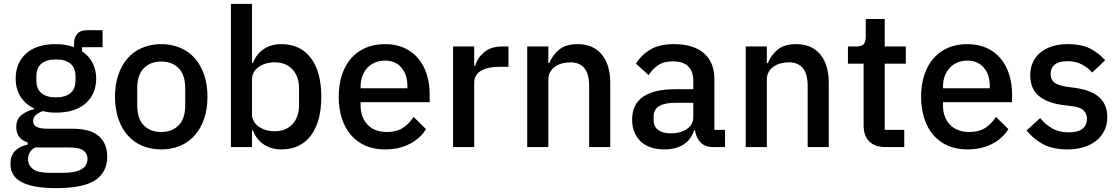

<svg xmlns="http://www.w3.org/2000/svg" viewBox="-20 -760 5786 992"><path d="M534 49Q534 130 472 171Q410 212 270 212Q206 212 161.5 203.5Q117 195 88.5 179Q60 163 47 140Q34 117 34 87Q34 44 57.5 20Q81 -4 123 -13V-24Q64 -43 64 -104Q64 -144 91 -165.5Q118 -187 156 -196V-200Q110 -222 85.5 -261.5Q61 -301 61 -354Q61 -434 114.5 -483Q168 -532 268 -532Q323 -532 362 -516V-530Q362 -565 378.5 -584.5Q395 -604 430 -604H510V-516H404V-495Q439 -472 458 -435.5Q477 -399 477 -354Q477 -275 423 -226.5Q369 -178 269 -178Q231 -178 201 -186Q181 -179 166 -166.5Q151 -154 151 -134Q151 -113 170 -104Q189 -95 224 -95H352Q448 -95 491 -56.5Q534 -18 534 49ZM432 61Q432 34 411.5 18Q391 2 337 2H161Q125 23 125 62Q125 94 150.5 113.5Q176 133 237 133H305Q432 133 432 61ZM269 -257Q317 -257 343.5 -278.5Q370 -300 370 -345V-365Q370 -410 343.5 -431.5Q317 -453 269 -453Q221 -453 194.5 -431.5Q168 -410 168 -365V-345Q168 -300 194.5 -278.5Q221 -257 269 -257Z M813 12Q759 12 714.5 -7Q670 -26 639 -61.5Q608 -97 591 -147.5Q574 -198 574 -260Q574 -322 591 -372.5Q608 -423 639 -458.5Q670 -494 714.5 -513Q759 -532 813 -532Q867 -532 911.5 -513Q956 -494 987 -458.5Q1018 -423 1035 -372.5Q1052 -322 1052 -260Q1052 -198 1035 -147.5Q1018 -97 987 -61.5Q956 -26 911.5 -7Q867 12 813 12ZM813 -78Q869 -78 903 -112.5Q937 -147 937 -216V-304Q937 -373 903 -407.5Q869 -442 813 -442Q757 -442 723 -407.5Q689 -373 689 -304V-216Q689 -147 723 -112.5Q757 -78 813 -78Z M1173 -740H1282V-434H1287Q1304 -481 1342.5 -506.5Q1381 -532 1433 -532Q1532 -532 1586 -460.5Q1640 -389 1640 -260Q1640 -131 1586 -59.5Q1532 12 1433 12Q1381 12 1342.5 -14Q1304 -40 1287 -86H1282V0H1173ZM1400 -82Q1457 -82 1491 -118.5Q1525 -155 1525 -215V-305Q1525 -365 1491 -401.5Q1457 -438 1400 -438Q1350 -438 1316 -413.5Q1282 -389 1282 -349V-171Q1282 -131 1316 -106.5Q1350 -82 1400 -82Z M1969 12Q1913 12 1869 -7Q1825 -26 1794 -61.5Q1763 -97 1746.5 -147.5Q1730 -198 1730 -260Q1730 -322 1746.5 -372.5Q1763 -423 1794 -458.5Q1825 -494 1869 -513Q1913 -532 1969 -532Q2026 -532 2069.5 -512Q2113 -492 2142 -456.5Q2171 -421 2185.5 -374Q2200 -327 2200 -273V-232H1843V-215Q1843 -155 1878.5 -116.5Q1914 -78 1980 -78Q2028 -78 2061 -99Q2094 -120 2117 -156L2181 -93Q2152 -45 2097 -16.5Q2042 12 1969 12ZM1969 -447Q1941 -447 1917.5 -437Q1894 -427 1877.5 -409Q1861 -391 1852 -366Q1843 -341 1843 -311V-304H2085V-314Q2085 -374 2054 -410.5Q2023 -447 1969 -447Z M2321 0V-520H2430V-420H2435Q2446 -460 2481 -490Q2516 -520 2578 -520H2607V-415H2564Q2499 -415 2464.5 -394Q2430 -373 2430 -332V0Z M2704 0V-520H2813V-434H2818Q2835 -476 2869.5 -504Q2904 -532 2964 -532Q3044 -532 3088.5 -479.5Q3133 -427 3133 -330V0H3024V-316Q3024 -438 2926 -438Q2905 -438 2884.5 -432.5Q2864 -427 2848 -416Q2832 -405 2822.5 -388Q2813 -371 2813 -348V0Z M3665 0Q3622 0 3599 -24.5Q3576 -49 3571 -87H3566Q3551 -38 3511 -13Q3471 12 3414 12Q3333 12 3289.5 -30Q3246 -72 3246 -143Q3246 -221 3302.5 -260Q3359 -299 3468 -299H3562V-343Q3562 -391 3536 -417Q3510 -443 3455 -443Q3409 -443 3380 -423Q3351 -403 3331 -372L3266 -431Q3292 -475 3339 -503.5Q3386 -532 3462 -532Q3563 -532 3617 -485Q3671 -438 3671 -350V-89H3726V0ZM3445 -71Q3496 -71 3529 -93.5Q3562 -116 3562 -154V-229H3470Q3357 -229 3357 -159V-141Q3357 -106 3380.5 -88.5Q3404 -71 3445 -71Z M3833 0V-520H3942V-434H3947Q3964 -476 3998.5 -504Q4033 -532 4093 -532Q4173 -532 4217.5 -479.5Q4262 -427 4262 -330V0H4153V-316Q4153 -438 4055 -438Q4034 -438 4013.5 -432.5Q3993 -427 3977 -416Q3961 -405 3951.5 -388Q3942 -371 3942 -348V0Z M4557 0Q4500 0 4471 -29.5Q4442 -59 4442 -113V-431H4361V-520H4405Q4432 -520 4442.5 -532Q4453 -544 4453 -571V-662H4551V-520H4660V-431H4551V-89H4652V0Z M4978 12Q4922 12 4878 -7Q4834 -26 4803 -61.5Q4772 -97 4755.5 -147.5Q4739 -198 4739 -260Q4739 -322 4755.5 -372.5Q4772 -423 4803 -458.5Q4834 -494 4878 -513Q4922 -532 4978 -532Q5035 -532 5078.5 -512Q5122 -492 5151 -456.5Q5180 -421 5194.5 -374Q5209 -327 5209 -273V-232H4852V-215Q4852 -155 4887.5 -116.5Q4923 -78 4989 -78Q5037 -78 5070 -99Q5103 -120 5126 -156L5190 -93Q5161 -45 5106 -16.5Q5051 12 4978 12ZM4978 -447Q4950 -447 4926.5 -437Q4903 -427 4886.5 -409Q4870 -391 4861 -366Q4852 -341 4852 -311V-304H5094V-314Q5094 -374 5063 -410.5Q5032 -447 4978 -447Z M5495 12Q5421 12 5371 -14Q5321 -40 5284 -86L5354 -150Q5383 -115 5418.5 -95.5Q5454 -76 5501 -76Q5549 -76 5572.5 -94.5Q5596 -113 5596 -146Q5596 -171 5579.5 -188.5Q5563 -206 5522 -211L5474 -217Q5394 -227 5348.5 -263.5Q5303 -300 5303 -372Q5303 -410 5317 -439.5Q5331 -469 5356.5 -489.5Q5382 -510 5417.5 -521Q5453 -532 5496 -532Q5566 -532 5610.5 -510Q5655 -488 5690 -449L5623 -385Q5603 -409 5570.5 -426.5Q5538 -444 5496 -444Q5451 -444 5429.5 -426Q5408 -408 5408 -379Q5408 -349 5427 -334Q5446 -319 5488 -312L5536 -306Q5622 -293 5661.5 -255.5Q5701 -218 5701 -155Q5701 -117 5686.5 -86.5Q5672 -56 5645 -34Q5618 -12 5580 0Q5542 12 5495 12Z"/></svg>

Font: IBM Plex Sans Arabic Medm
Style: Regular
Weight: 500
Designer: Mike Abbink, Paul van der Laan, Pieter van Rosmalen, Wael Morcos, Khajak Apelian
Foundry: Bold Monday
Version: Version 1.005